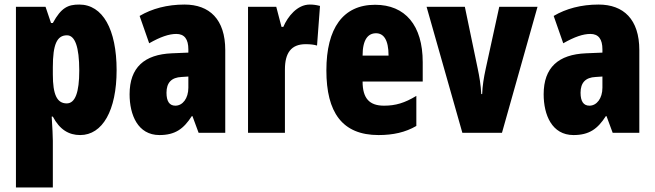

<svg xmlns="http://www.w3.org/2000/svg" viewBox="-20 -583 2876 843"><path d="M328 -563C279 -563 249 -550 212 -482H204L180 -553H50V240H212V35C212 14 210 -21 207 -71H212C242 -14 282 10 332 10C430 10 492 -98 492 -275C492 -454 431 -563 328 -563ZM274 -428C309 -428 328 -378 328 -273C328 -177 310 -129 273 -129C230 -129 212 -168 212 -256V-288C212 -388 230 -428 274 -428Z M790 -563C714 -563 647 -545 593 -513L635 -393C684 -421 722 -434 754 -434C790 -434 807 -411 807 -366V-352L735 -349C614 -344 549 -287 549 -169C549 -79 585 10 680 10C749 10 786 -17 822 -73H825L852 0H969V-363C969 -498 900 -563 790 -563ZM777 -245 807 -247V-198C807 -151 782 -119 750 -119C724 -119 711 -138 711 -176C711 -220 733 -243 777 -245Z M1340 -563C1285 -563 1243 -510 1224 -465H1216L1193 -553H1069V0H1231V-278C1231 -350 1258 -389 1322 -389C1343 -389 1359 -387 1372 -383L1385 -557C1365 -562 1353 -563 1340 -563Z M1627 -562C1486 -562 1413 -459 1413 -274C1413 -90 1482 10 1642 10C1706 10 1760 -2 1808 -30V-162C1757 -131 1717 -119 1666 -119C1602 -119 1572 -151 1572 -225H1836V-310C1836 -472 1759 -562 1627 -562ZM1631 -437C1664 -437 1686 -409 1686 -339H1572C1572 -411 1597 -437 1631 -437Z M2010 0H2184L2340 -553H2172L2113 -283C2104 -242 2098 -204 2097 -170H2093C2091 -211 2085 -246 2077 -284L2021 -553H1853Z M2608 -563C2532 -563 2465 -545 2411 -513L2453 -393C2502 -421 2540 -434 2572 -434C2608 -434 2625 -411 2625 -366V-352L2553 -349C2432 -344 2367 -287 2367 -169C2367 -79 2403 10 2498 10C2567 10 2604 -17 2640 -73H2643L2670 0H2787V-363C2787 -498 2718 -563 2608 -563ZM2595 -245 2625 -247V-198C2625 -151 2600 -119 2568 -119C2542 -119 2529 -138 2529 -176C2529 -220 2551 -243 2595 -245Z"/></svg>

Font: Noto Sans Telugu ExtraCondensed Black
Style: Regular
Weight: 900
Width: 2
Designer: Jelle Bosma - Monotype Design Team
Foundry: Monotype Imaging Inc.
Version: Version 2.005